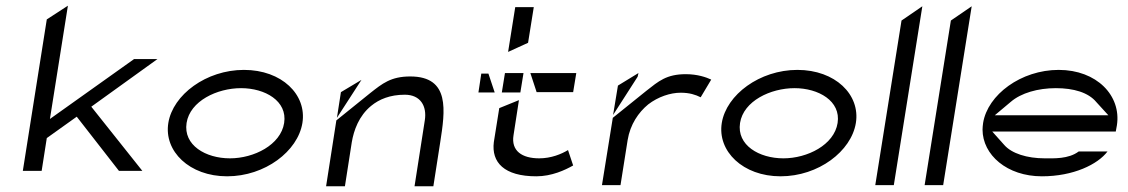

<svg xmlns="http://www.w3.org/2000/svg" viewBox="-20 -657 3953 673"><path d="M144 -173 249 -248 397 -58H479L300 -283L532 -450H450L155 -240L218 -637L144 -589L60 -58H126Z M1040 -226C1056 -325 968 -412 835 -412C703 -412 586 -325 570 -226C554 -127 644 -39 776 -39C909 -39 1024 -127 1040 -226ZM976 -226C964 -149 870 -102 786 -102C701 -102 622 -148 634 -226C646 -303 741 -348 825 -348C909 -348 988 -303 976 -226Z M1123 -4H1189L1213 -158C1220 -200 1238 -251 1281 -286C1309 -309 1347 -325 1399 -325C1454 -325 1477 -285 1469 -235L1433 -4H1499L1523 -158C1540 -268 1559 -389 1418 -389C1350 -389 1320 -364 1278 -331L1159 -235ZM1247 -377 1175 -334 1161 -244Z M1730 -278 1711 -159C1702 -88 1747 -39 1860 -39C1914 -39 1961 -61 1989 -77L1971 -131C1948 -117 1912 -102 1870 -102C1810 -102 1771 -128 1780 -183L1799 -306ZM1861 -334H1989L2000 -401H1839ZM1831 -507 1851 -632H1786L1761 -475ZM1692 -399H1667L1657 -333H1714ZM1750 -401 1739 -333H1804L1815 -401Z M2215 -388 2218 -401 2146 -357 2129 -254ZM2090 -8H2155L2180 -166C2189 -221 2218 -263 2252 -291C2287 -318 2330 -332 2366 -332C2397 -332 2418 -325 2436 -316L2473 -378C2456 -386 2425 -397 2384 -397C2316 -397 2288 -372 2246 -339L2128 -244Z M2980 -226C2996 -325 2908 -412 2775 -412C2643 -412 2526 -325 2510 -226C2494 -127 2584 -39 2716 -39C2849 -39 2964 -127 2980 -226ZM2916 -226C2904 -149 2810 -102 2726 -102C2641 -102 2562 -148 2574 -226C2586 -303 2681 -348 2765 -348C2849 -348 2928 -303 2916 -226Z M3048 -8H3113L3213 -635L3140 -585Z M3221 -8H3286L3386 -635L3313 -585Z M3681 -348C3743 -348 3795 -333 3823 -299L3865 -253H3467L3523 -300C3559 -331 3618 -348 3681 -348ZM3632 -39C3743 -39 3828 -81 3862 -126H3761C3725 -99 3673 -102 3642 -102C3580 -102 3526 -119 3500 -149L3458 -196H3891L3895 -218C3911 -322 3824 -412 3691 -412C3559 -412 3442 -325 3426 -226C3425 -218 3424 -210 3424 -203C3424 -114 3510 -39 3632 -39Z"/></svg>

Font: Charger Static
Style: 2Obl
Weight: 1000
Designer: Jasper
Foundry: KineticPlasma Fonts/Cannot Into Space Fonts
Version: Version 1.1